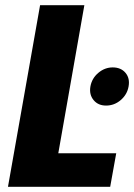

<svg xmlns="http://www.w3.org/2000/svg" viewBox="-20 -722 518 742"><path d="M405.8 0H10.8L134.9 -701.9H306L205.3 -129.8H429.2ZM389.9 -314Q359.1 -314 341.7 -335.2Q324.2 -356.4 329.3 -387.2Q334.8 -419.1 359.8 -440.3Q384.8 -461.5 415.6 -461.5Q447.5 -461.5 465.2 -440.3Q482.8 -419.1 476.8 -387.2Q471.2 -356.4 446.5 -335.2Q421.7 -314 389.9 -314Z"/></svg>

Font: Poppins Variable
Style: Italic
Weight: 100
Italic angle: -10°
Designer: Jonny Pinhorn
Foundry: Indian Type Foundry
Version: Version 6.000